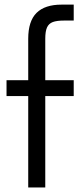

<svg xmlns="http://www.w3.org/2000/svg" viewBox="-20 -827 352 847"><path d="M104.5 -403.3H8.8V-473.1H104.5V-655.8Q104.5 -733.9 141.4 -770.3Q178.2 -806.6 251.5 -806.6H305.2V-736.3H262.2Q230.5 -736.3 212.9 -729.7Q195.3 -723.1 187.5 -706.1Q179.7 -689 179.7 -655.8V-473.1H305.2V-403.3H179.7V0H104.5Z"/></svg>

Font: Glacial Indifference
Style: Regular
Weight: 400
Designer: Alfredo Marco Pradil
Foundry: Alfredo Marco Pradil
Version: Version 1.312